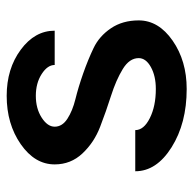

<svg xmlns="http://www.w3.org/2000/svg" viewBox="-22 -532 565 560"><g transform="rotate(-90 260.0 -252.5)"><path d="M260 -515Q339 -515 394.5 -474Q450 -433 450 -375H350Q350 -396 323.5 -413Q297 -430 260 -430Q223 -430 196.5 -413Q170 -396 170 -375Q170 -353 193 -338Q216 -323 250.5 -314.5Q285 -306 325 -292Q365 -278 399.5 -261.5Q434 -245 457 -211Q480 -177 480 -130Q480 -72 421 -31Q362 10 280 10Q180 10 110 -34Q40 -78 40 -140H160Q160 -115 195 -97.5Q230 -80 280 -80Q318 -80 344 -94.5Q370 -109 370 -130Q370 -157 338 -176.5Q306 -196 260.5 -210.5Q215 -225 169.5 -242.5Q124 -260 92 -294Q60 -328 60 -375Q60 -433 119 -474Q178 -515 260 -515Z"/></g></svg>

Font: Laverick
Style: Regular
Weight: 400
Designer: Daniel Pimley
Foundry: Daniel Pimley
Version: Version 1.000;PS 001.001;hotconv 1.0.56